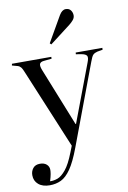

<svg xmlns="http://www.w3.org/2000/svg" viewBox="-106 -838 755 1130"><g transform="rotate(-10 271.0 -272.5)"><path d="M98 230Q55 230 30.5 209Q6 188 6 154Q6 130 20 112.5Q34 95 62 95Q87 95 101.5 108Q116 121 116 141Q116 151 113.5 166Q111 181 103 207Q125 208 148.5 199.5Q172 191 198 159.5Q224 128 250 61L265 23L72 -441Q60 -472 52 -481.5Q44 -491 33 -494L0 -503L2 -513H237V-502L189 -497Q170 -495 165 -484Q160 -473 170 -447L309 -99H312L442 -444Q453 -472 446 -482.5Q439 -493 417 -497L382 -503L383 -513H542V-502L509 -496Q493 -492 484 -483.5Q475 -475 464 -444L283 39Q253 119 224.5 160Q196 201 165.5 215.5Q135 230 98 230ZM250 -585 242 -593 330 -746Q347 -775 369 -775Q389 -775 399 -761.5Q409 -748 409 -731Q409 -716 398.5 -703.5Q388 -691 374 -680Z"/></g></svg>

Font: Display Regular
Style: Regular
Weight: 400
Designer: Latin by Veronika Burian and Jose Scaglione. Greek by Irene Vlachou. Cyrillic by Vera Evstafieva.
Foundry: TypeTogether
Version: Version 3.002